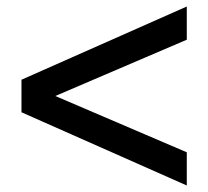

<svg xmlns="http://www.w3.org/2000/svg" viewBox="-20 -685 640 590"><path d="M554 -665V-563L150 -390L554 -217V-115L46 -340V-440Z"/></svg>

Font: Cooper Hewitt
Style: Regular
Weight: 707
Designer: Village Type and Design LLC
Foundry: Cooper Hewitt Smithsonian Design Museum
Version: 1.000